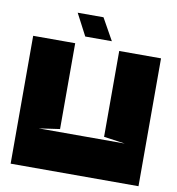

<svg xmlns="http://www.w3.org/2000/svg" viewBox="-86 -867 872 945"><g transform="rotate(10 349.5 -394.5)"><path d="M416 -680H283L226 -789H355ZM136 -195H566L460 -210V-639H669V0H30V-639H240V-210Z"/></g></svg>

Font: Banana Brick
Style: Regular
Weight: 400
Designer: artmaker
Foundry: artmaker
Version: Version 4.000 2011 initial release